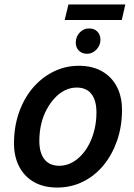

<svg xmlns="http://www.w3.org/2000/svg" viewBox="-20 -831 604 864"><path d="M237 13Q177 13 133.5 -11.5Q90 -36 66.5 -81Q43 -126 43 -186Q43 -260 65 -323.5Q87 -387 126.5 -434Q166 -481 219.5 -508Q273 -535 335 -535Q395 -535 438.5 -510.5Q482 -486 505.5 -441.5Q529 -397 529 -336Q529 -262 507 -198.5Q485 -135 446 -87.5Q407 -40 353.5 -13.5Q300 13 237 13ZM247 -85Q274 -85 299 -97Q324 -109 345 -131Q366 -153 381.5 -183Q397 -213 405.5 -249Q414 -285 414 -325Q414 -379 391.5 -408Q369 -437 325 -437Q298 -437 273 -425Q248 -413 227 -390.5Q206 -368 190 -338.5Q174 -309 165.5 -273Q157 -237 157 -197Q157 -143 180 -114Q203 -85 247 -85ZM271 -741 288 -811H544L528 -741ZM372 -589Q349 -589 335 -603Q321 -617 321 -639Q321 -666 338.5 -684.5Q356 -703 381 -703Q405 -703 418.5 -688.5Q432 -674 432 -652Q432 -627 414 -608Q396 -589 372 -589Z"/></svg>

Font: Ubuntu Sans SemiBold
Style: Italic
Weight: 600
Italic angle: -13.5°
Designer: Dalton Maag Ltd
Foundry: Dalton Maag Ltd
Version: Version 1.006